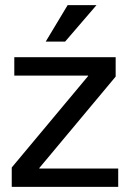

<svg xmlns="http://www.w3.org/2000/svg" viewBox="-20 -732 509 752"><path d="M134 -74V-72H443V0H26V-76L325 -434V-436H36V-508H433V-432ZM159 -569 245 -712H358L235 -569Z"/></svg>

Font: CST
Style: Regular
Weight: 400
Version: Version 1.00